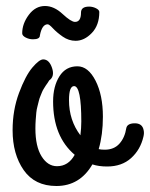

<svg xmlns="http://www.w3.org/2000/svg" viewBox="-20 -592 500 640"><path d="M401 -165Q404 -180 427 -181Q455 -182 459 -157Q461 -148 458 -136Q448 -93 417 -65Q386 -37 337 -37Q309 -37 288 -44Q246 28 168 28Q96 28 59 -25Q22 -78 22 -158Q22 -225 43.5 -282.5Q65 -340 88 -367Q111 -394 124 -394Q144 -394 153.5 -365.5Q163 -337 144 -324L139 -316Q134 -309 133 -307.5Q132 -306 127 -298Q122 -290 120.5 -286Q119 -282 115 -272.5Q111 -263 109.5 -256Q108 -249 105 -238Q102 -227 101 -216.5Q100 -206 99 -192Q98 -178 98 -164Q98 -104 118.5 -71Q139 -38 170 -38Q208 -38 229 -76Q157 -137 157 -254Q157 -304 178 -337.5Q199 -371 238 -371Q274 -371 298.5 -323Q323 -275 323 -203Q323 -143 309 -95Q316 -93 329 -93Q360 -93 378 -113Q396 -133 401 -165ZM210 -258Q210 -191 248 -141Q251 -165 251 -187Q251 -305 227 -305Q210 -305 210 -258ZM113 -474Q113 -461 90 -461Q77 -461 65.5 -467Q54 -473 54 -481Q54 -513 76 -542.5Q98 -572 130 -572Q160 -572 188.5 -545.5Q217 -519 230 -519Q250 -519 250 -550Q250 -570 277 -570Q289 -570 300 -564.5Q311 -559 311 -552Q311 -508 286 -482Q261 -456 232 -456Q209 -456 189 -470Q169 -484 156.5 -497.5Q144 -511 139 -511Q120 -511 113 -474Z"/></svg>

Font: Grand Hotel
Style: Regular
Weight: 400
Designer: Brian J. Bonislawsky & Jim Lyles for Astigmatic (AOETI)
Foundry: Astigmatic (AOETI)
Version: Version 001.000